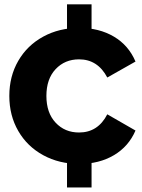

<svg xmlns="http://www.w3.org/2000/svg" viewBox="-20 -733 641 869"><path d="M22.2 -298.9Q22.2 -387.8 62.8 -457.8Q103.3 -527.8 175.6 -567.2Q247.8 -606.7 338.9 -606.7Q428.9 -606.7 495.6 -567.2Q562.2 -527.8 593.3 -454.4L465.6 -382.2Q422.2 -464.4 337.8 -464.4Q273.3 -464.4 231.7 -420Q190 -375.6 190 -298.9Q190 -222.2 231.7 -177.8Q273.3 -133.3 337.8 -133.3Q423.3 -133.3 465.6 -215.6L593.3 -142.2Q562.2 -70 495.6 -30.6Q428.9 8.9 338.9 8.9Q247.8 8.9 175.6 -30.6Q103.3 -70 62.8 -140Q22.2 -210 22.2 -298.9ZM283.3 -541.1V-713.3H394.4V-541.1ZM283.3 115.6V-56.7H394.4V115.6Z"/></svg>

Font: Paperlogy 8 ExtraBold
Style: Regular
Weight: 800
Designer: redesigned by Lee Juim, glyphs from Gmarket Sans & Montserrat
Foundry: PT&
Version: Version 1.001